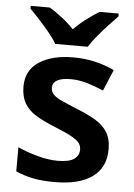

<svg xmlns="http://www.w3.org/2000/svg" viewBox="-55 -808 600 859"><g transform="rotate(5 245.5 -378.0)"><path d="M451 -157Q451 -76 392.5 -33Q334 10 224 10Q167 10 126.5 2Q86 -6 48 -23V-131Q88 -113 137 -99.5Q186 -86 228 -86Q280 -86 302 -102Q324 -118 324 -144Q324 -160 315.5 -172.5Q307 -185 281 -200Q255 -215 202 -236Q150 -257 116 -278Q82 -299 64.5 -329Q47 -359 47 -404Q47 -477 105 -515Q163 -553 258 -553Q308 -553 353 -543Q398 -533 443 -512L403 -417Q365 -433 328.5 -444Q292 -455 255 -455Q215 -455 194.5 -443.5Q174 -432 174 -410Q174 -394 184 -381.5Q194 -369 220.5 -356.5Q247 -344 296 -324Q344 -305 378.5 -284.5Q413 -264 432 -234Q451 -204 451 -157ZM172 -606Q159 -629 136.5 -656Q114 -683 90.5 -709Q67 -735 48 -753V-766H134Q160 -750 189.5 -727.5Q219 -705 244 -678Q271 -705 301 -727.5Q331 -750 357 -766H443V-753Q425 -735 401 -709Q377 -683 354.5 -656Q332 -629 318 -606Z"/></g></svg>

Font: Noto Sans Sora Sompeng SemiBold
Style: Regular
Weight: 600
Version: Version 2.101